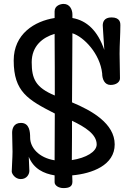

<svg xmlns="http://www.w3.org/2000/svg" viewBox="-20 -878 672 981"><path d="M304 83C334 83 350 75 350 50C350 39 349 29 349 18C451 9 566 -34 566 -140C566 -247 449 -313 348 -355C348 -431 349 -582 350 -708C408 -690 491 -604 502 -503C502 -474 514 -444 545 -444C574 -444 593 -459 593 -478C593 -520 591 -562 591 -604C591 -652 595 -703 595 -750C595 -759 595 -789 550 -789C511 -789 505 -764 505 -748C505 -737 508 -706 513 -623C479 -721 424 -773 350 -786V-804C350 -827 338 -858 305 -858C290 -858 259 -850 259 -820V-786C157 -770 50 -705 50 -569C50 -409 123 -368 260 -298C260 -213 259 -139 259 -59C178 -72 134 -124 134 -175C134 -204 131 -250 87 -250C49 -250 42 -219 42 -200C42 -158 44 -145 44 -103C44 -74 40 -17 40 -2C40 10 57 37 86 37C118 37 130 11 130 -5C130 -6 127 -77 127 -77C152 -15 204 9 259 18V53C259 70 280 83 304 83ZM142 -560C142 -643 198 -687 259 -705C260 -591 260 -462 260 -390C162 -431 142 -475 142 -560ZM347 -60C348 -151 348 -213 348 -261C415 -229 474 -192 474 -140C474 -103 420 -71 347 -60Z"/></svg>

Font: Life Savers
Style: ExtraBold
Weight: 800
Designer: Pablo Impallari, Rodrigo Fuenzalida, Brenda Gallo
Foundry: Pablo Impallari, Rodrigo Fuenzalida, Brenda Gallo
Version: Version 3.000